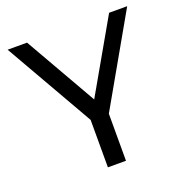

<svg xmlns="http://www.w3.org/2000/svg" viewBox="-126 -814 891 928"><g transform="rotate(-20 319.5 -350.0)"><path d="M366 -242 627 -700H534L323 -331L112 -700H12L273 -244V0H366Z"/></g></svg>

Font: Rookery
Style: Regular
Weight: 400
Designer: Ryan Kimball / Julieta Ulanovsky
Foundry: Motorola Mobility LLC.
Version: Version 1.0